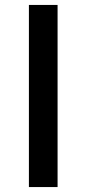

<svg xmlns="http://www.w3.org/2000/svg" viewBox="-20 -757 349 777"><path d="M97 0V-737H213V0Z"/></svg>

Font: Source Han Sans Medium
Style: Regular
Weight: 500
Designer: Ryoko NISHIZUKA Ë•øÂ°öÊ∂ºÂ≠ê (kana, bopomofo & ideographs); Paul D. Hunt (Latin, Greek & Cyrillic); Sandoll Communicatio
Foundry: Adobe
Version: Version 2.004;hotconv 1.0.118;makeotfexe 2.5.65603